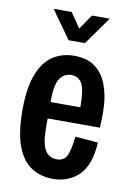

<svg xmlns="http://www.w3.org/2000/svg" viewBox="-82 -755 559 819"><g transform="rotate(10 197.5 -345.5)"><path d="M205 12Q153 12 112.5 -13.5Q72 -39 49.5 -97.5Q27 -156 27 -254Q27 -352 50 -410.5Q73 -469 113 -495Q153 -521 205 -521Q262 -521 296 -495Q330 -469 346.5 -426.5Q363 -384 366 -334.5Q369 -285 365 -238H139V-202Q139 -129 156.5 -101Q174 -73 207 -73Q238 -73 250.5 -98Q263 -123 269 -182L368 -174Q362 -74 317 -31Q272 12 205 12ZM139 -312V-309H268V-315Q268 -386 253 -412Q238 -438 207 -438Q175 -438 157 -410.5Q139 -383 139 -312ZM169 -582 83 -703H161L205 -639L249 -703H326L240 -582Z"/></g></svg>

Font: Special Gothic Condensed Medium
Style: Regular
Weight: 500
Width: 3
Designer: Alistair McCready
Foundry: Monolith
Version: Version 1.000; ttfautohint (v1.8.4.7-5d5b)